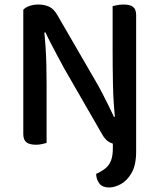

<svg xmlns="http://www.w3.org/2000/svg" viewBox="-20 -634 705 849"><path d="M405 135Q429 124 445.5 111Q462 98 470.5 77Q479 56 479 21V-94H582V36Q582 96 562 130.5Q542 165 514.5 180Q487 195 463 195Q433 195 419.5 177.5Q406 160 405 135ZM83 -504 174 -509Q178 -474 181 -432Q184 -390 185 -347.5Q186 -305 186 -266V-2Q180 0 166.5 3Q153 6 139 6Q110 6 96.5 -5Q83 -16 83 -41ZM582 -104 490 -100Q481 -180 479.5 -260.5Q478 -341 478 -416V-607Q486 -609 499 -611.5Q512 -614 526 -614Q555 -614 568.5 -603.5Q582 -593 582 -567ZM582 -140V-175V-14Q572 -5 554.5 0.5Q537 6 515 6Q488 6 467 -3.5Q446 -13 430 -43L263 -333Q249 -359 233.5 -388Q218 -417 204 -444Q190 -471 181 -491L83 -468V-591Q93 -602 111 -608Q129 -614 150 -614Q177 -614 198 -604Q219 -594 235 -565L403 -275Q418 -250 433 -220.5Q448 -191 461.5 -164Q475 -137 484 -117Z"/></svg>

Font: Baloo Bhaijaan 2 Medium
Style: Regular
Weight: 500
Designer: Sanskriti Dholi, Noopur Datye and Ek Type
Foundry: Ek Type
Version: Version 1.701